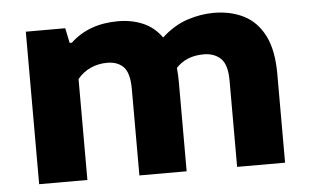

<svg xmlns="http://www.w3.org/2000/svg" viewBox="-44 -621 1104 686"><g transform="rotate(-5 508.0 -278.0)"><path d="M70 0V-547H211.5L222.5 -493.5H230.5Q296.5 -555.5 401 -555.5Q450.5 -555.5 490.5 -538.2Q530.5 -521 557 -483.5Q600.5 -523.5 648.8 -539.5Q697 -555.5 744 -555.5Q805.5 -555.5 852.5 -531.5Q899.5 -507.5 925.8 -455.2Q952 -403 952 -319V0H780V-309.5Q780 -367 756.8 -389Q733.5 -411 696 -411Q633.5 -411 596.5 -371Q599 -347.5 599 -321V0H429.5V-309.5Q429.5 -367 408.5 -389Q387.5 -411 349.5 -411Q318 -411 290.2 -398.5Q262.5 -386 243 -362V0Z"/></g></svg>

Font: Encode Sans Expanded Expanded
Style: Bold
Weight: 700
Width: 7
Designer: Multiple Designers
Foundry: Impallari Type
Version: Version 3.000; ttfautohint (v1.8.3) -l 8 -r 50 -G 200 -x 14 